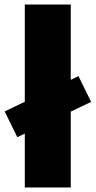

<svg xmlns="http://www.w3.org/2000/svg" viewBox="-42 -828 422 848"><path d="M360.5 -378 270.5 -335V0H67.5V-238L34.5 -222L-21.5 -336L67.5 -378.5V-808H270.5V-475.5L304.5 -492Z"/></svg>

Font: Encode Sans Semi Condensed Black
Style: Regular
Weight: 900
Width: 4
Designer: Multiple Designers
Foundry: Impallari Type
Version: Version 2.000